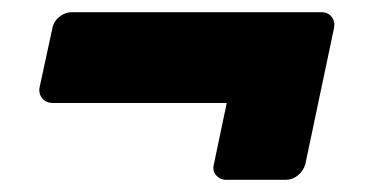

<svg xmlns="http://www.w3.org/2000/svg" viewBox="-20 -418 607 315"><path d="M351 -123Q341 -123 334.5 -130.5Q328 -138 331 -149L352 -249H67Q56 -249 49.5 -256.5Q43 -264 45 -275L66 -372Q68 -383 77.5 -390.5Q87 -398 98 -398H507Q518 -398 524 -390.5Q530 -383 528 -372L481 -149Q478 -138 469 -130.5Q460 -123 449 -123Z"/></svg>

Font: Rubik ExtraBold
Style: Italic
Weight: 800
Italic angle: -12°
Designer: Hubert and Fischer
Foundry: Hubert and Fischer
Version: Version 2.300;gftools[0.9.30]